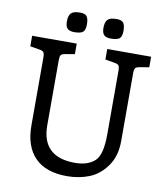

<svg xmlns="http://www.w3.org/2000/svg" viewBox="-96 -971 914 1060"><g transform="rotate(10 361.0 -441.0)"><path d="M613 -614V-232Q613 -148 572.5 -91.5Q532 -35 475 -12.5Q418 10 351 10Q232 10 171 -52.5Q110 -115 110 -232V-614Q110 -634 104.5 -641.5Q99 -649 81 -652L28 -661V-720H278V-661L225 -652Q207 -649 201.5 -641.5Q196 -634 196 -614V-248Q196 -70 382 -70Q454 -70 494 -107Q531 -142 531 -256V-614Q531 -634 525.5 -641.5Q520 -649 502 -652L449 -661V-720H695V-661L642 -652Q624 -649 618.5 -641.5Q613 -634 613 -614ZM315 -834Q315 -802 301.5 -791Q288 -780 253 -780Q226 -780 214.5 -792Q203 -804 203 -831Q203 -864 216.5 -878Q230 -892 267 -892Q295 -892 305 -878.5Q315 -865 315 -834ZM520 -834Q520 -802 506.5 -791Q493 -780 458 -780Q431 -780 419.5 -792Q408 -804 408 -831Q408 -864 421.5 -878Q435 -892 472 -892Q500 -892 510 -878.5Q520 -865 520 -834Z"/></g></svg>

Font: Enriqueta
Style: Regular
Weight: 400
Designer: Viviana Monsalve, Gustavo Ibarra
Foundry: Viviana Monsalve, Gustavo Ibarra
Version: Version 1.002